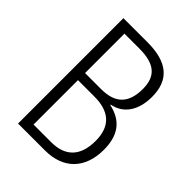

<svg xmlns="http://www.w3.org/2000/svg" viewBox="-206 -817 920 920"><g transform="rotate(45 253.5 -357.0)"><path d="M246 -714H83V0H266C389 0 463 -74 463 -202C463 -299 421 -356 333 -375V-378C407 -392 447 -455 447 -544C447 -659 381 -714 246 -714ZM248 -398H139V-665H241C346 -665 389 -624 389 -540C389 -445 345 -398 248 -398ZM139 -350H251C348 -350 405 -306 405 -204C405 -101 354 -49 259 -49H139Z"/></g></svg>

Font: Noto Sans Gujarati Condensed Light
Style: Regular
Weight: 300
Width: 3
Designer: Jelle Bosma - Monotype Design Team, Universal Thirst
Foundry: Monotype Imaging Inc.
Version: Version 2.106